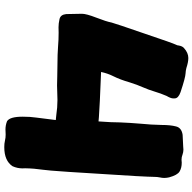

<svg xmlns="http://www.w3.org/2000/svg" viewBox="-21 -902 953 952"><g transform="rotate(90 456.0 -426.5)"><path d="M677.7 25.9C668 23.4 658.2 22.5 648.4 22.5C644 22.5 640.1 22.5 635.7 22.9C631.3 23.4 627.4 23.4 623 23.4C608.9 23.4 595.2 21 581.5 15.6C566.4 6.3 559.1 -19.5 559.1 -62.5C559.1 -86.9 560.5 -109.4 563.5 -129.4C568.8 -170.9 573.2 -203.1 575.7 -226.1C575.7 -226.1 552.2 -228.5 552.2 -228.5C526.4 -232.4 501 -234.4 476.1 -234.4C476.1 -234.4 403.8 -232.4 403.8 -232.4C388.7 -232.4 374 -232.9 358.9 -233.4C341.3 -233.9 320.8 -234.4 297.4 -234.4C265.6 -234.4 237.3 -235.4 211.9 -237.3C189 -239.3 165.5 -240.2 142.6 -240.2C142.6 -240.2 115.7 -239.7 115.7 -239.7C103.5 -239.7 89.8 -241.2 75.2 -244.6C60.5 -248 52.2 -258.8 50.3 -277.8C50.3 -277.8 48.8 -356 48.8 -356C48.8 -370.1 55.2 -394 67.9 -426.8C80.6 -459.5 88.9 -484.9 92.3 -502.9C95.7 -516.1 114.3 -571.3 147.5 -667.5C179.2 -761.7 197.3 -812.5 201.2 -819.8C204.6 -825.7 206.1 -831.5 206.5 -837.4C208.5 -848.1 212.4 -856.4 218.8 -861.8C234.4 -876 251 -883.3 268.1 -883.3C282.2 -883.3 298.8 -879.9 318.4 -873.5C327.1 -871.1 335.9 -870.1 344.2 -869.6C357.9 -869.1 389.2 -860.8 437.5 -844.7C458 -837.4 468.3 -827.6 468.3 -815.9C468.3 -815.9 468.3 -806.2 468.3 -806.2C467.8 -798.8 463.9 -788.6 456.1 -775.4C447.8 -755.9 440.4 -736.3 434.6 -716.3C428.7 -696.3 421.4 -676.8 413.1 -657.7C404.8 -638.7 396.5 -617.2 389.2 -593.3C380.4 -562.5 370.1 -534.7 357.9 -510.3C348.6 -491.7 341.8 -471.7 337.4 -450.7C452.6 -446.3 527.3 -442.4 561 -439.9C565.4 -439.5 572.3 -438.5 582.5 -438C585.9 -482.4 587.4 -517.6 587.4 -543.9C588.9 -578.1 590.8 -612.3 593.8 -646C597.2 -681.2 599.6 -716.3 600.1 -751.5C600.1 -780.3 602.5 -803.7 607.4 -822.3C611.8 -840.8 626 -851.6 648.9 -855C668.5 -856.4 688 -857.4 708 -857.9C708 -857.9 722.2 -858.9 722.2 -858.9C730.5 -858.9 738.8 -857.4 747.1 -854.5C755.4 -851.1 763.7 -849.6 772.5 -849.6C772.5 -849.6 787.1 -850.6 787.1 -850.6C804.2 -850.6 818.8 -847.2 831.1 -839.8C842.8 -832.5 852.5 -815.4 859.9 -788.1C861.8 -779.8 862.8 -771.5 862.8 -763.7C862.8 -756.3 861.8 -749.5 860.4 -743.2C858.4 -733.9 857.4 -723.6 857.4 -711.4C857.4 -699.2 856 -669.4 853.5 -621.6C836.4 -335 826.2 -182.6 822.3 -163.6C817.9 -133.8 815.4 -104 814.9 -74.2C814.9 -74.2 815.4 -61.5 815.4 -61.5C815.4 -44.4 812 -27.8 804.7 -11.7C786.6 15.6 755.4 29.3 710 29.3C698.2 29.3 687.5 28.3 677.7 25.9Z"/></g></svg>

Font: Kaph
Style: Regular
Weight: 400
Designer: GGBotNet
Foundry: f0n7.com